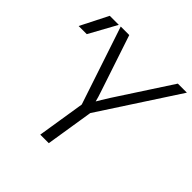

<svg xmlns="http://www.w3.org/2000/svg" viewBox="-236 -891 1051 1051"><g transform="rotate(45 289.5 -365.0)"><path d="M-49 -569 32 -729H102L14 -569ZM223 0 267 -277 116 -730H182L288 -412Q296 -389 301.5 -370.5Q307 -352 309 -343Q314 -351 325 -370Q336 -389 351 -412L558 -730H628L333 -277L289 0Z"/></g></svg>

Font: NKDuy Mono ExtraLight
Style: Italic
Weight: 200
Italic angle: -9°
Monospace: yes
Designer: NKDuy
Foundry: NKDuy
Version: Version 2.251; ttfautohint (v1.8.4.7-5d5b)